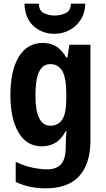

<svg xmlns="http://www.w3.org/2000/svg" viewBox="-20 -791 580 1051"><path d="M215 -556Q253 -556 284.5 -538.5Q316 -521 343 -476H349L360 -546H475V-21Q475 105 414 172.5Q353 240 229 240Q185 240 145 231.5Q105 223 66 205V95Q112 117 157 126.5Q202 136 239 136Q289 136 314.5 107.5Q340 79 340 10V2Q340 -17 341 -36.5Q342 -56 344 -73H340Q313 -25 280 -7.5Q247 10 209 10Q126 10 81.5 -65.5Q37 -141 37 -270Q37 -405 83 -480.5Q129 -556 215 -556ZM255 -440Q214 -440 194 -398Q174 -356 174 -268Q174 -103 256 -103Q298 -103 320.5 -136.5Q343 -170 343 -253V-274Q343 -365 321 -402.5Q299 -440 255 -440ZM447 -771Q446 -722 423 -685Q400 -648 362 -627Q324 -606 279 -606Q209 -606 162.5 -649.5Q116 -693 114 -771H193Q193 -733 219.5 -719.5Q246 -706 280 -706Q312 -706 340 -719.5Q368 -733 368 -771Z"/></svg>

Font: Noto Sans Kannada Condensed
Style: Bold
Weight: 700
Width: 3
Designer: Jelle Bosma - Monotype Design Team
Foundry: Monotype Imaging Inc.
Version: Version 2.005; ttfautohint (v1.8.4.7-5d5b)